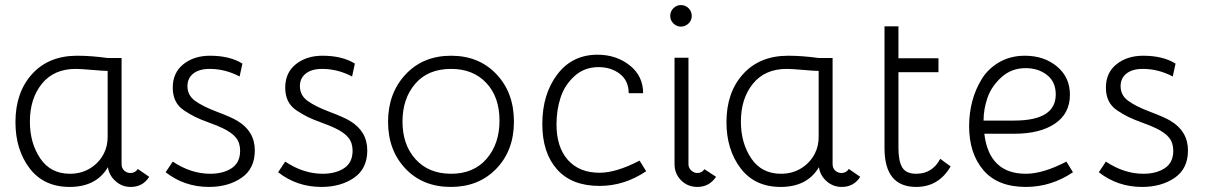

<svg xmlns="http://www.w3.org/2000/svg" viewBox="-20 -728 4771 758"><path d="M524 -61 569 -30Q544 10 496 10Q462 10 436.5 -12.5Q411 -35 406 -68Q360 10 255 10Q153 10 97 -63.5Q41 -137 41 -246Q41 -363 106.5 -435.5Q172 -508 285 -508Q340 -508 405 -499H460V-80Q460 -64 470.5 -54.5Q481 -45 495 -45Q514 -45 524 -61ZM405 -188V-448Q390 -448 343.5 -452Q297 -456 279 -456Q193 -456 145.5 -397.5Q98 -339 98 -248Q98 -163 139 -102.5Q180 -42 256 -42Q302 -42 337.5 -64.5Q373 -87 391 -124Q405 -152 405 -188Z M634 -48 662 -90Q734 -42 810 -42Q861 -42 894.5 -64Q928 -86 928 -133Q928 -164 911.5 -184.5Q895 -205 859 -222Q841 -231 806.5 -243.5Q772 -256 751.5 -266Q731 -276 707.5 -291.5Q684 -307 673 -329.5Q662 -352 662 -382Q662 -441 704 -474.5Q746 -508 809 -508Q887 -508 937 -477L926 -426Q869 -456 808 -456Q766 -456 743 -437.5Q720 -419 720 -388Q720 -352 750 -330Q780 -308 837 -286.5Q894 -265 917 -251Q986 -210 986 -134Q986 -62 933.5 -26Q881 10 805 10Q708 10 634 -48Z M1078 -48 1106 -90Q1178 -42 1254 -42Q1305 -42 1338.5 -64Q1372 -86 1372 -133Q1372 -164 1355.5 -184.5Q1339 -205 1303 -222Q1285 -231 1250.5 -243.5Q1216 -256 1195.5 -266Q1175 -276 1151.5 -291.5Q1128 -307 1117 -329.5Q1106 -352 1106 -382Q1106 -441 1148 -474.5Q1190 -508 1253 -508Q1331 -508 1381 -477L1370 -426Q1313 -456 1252 -456Q1210 -456 1187 -437.5Q1164 -419 1164 -388Q1164 -352 1194 -330Q1224 -308 1281 -286.5Q1338 -265 1361 -251Q1430 -210 1430 -134Q1430 -62 1377.5 -26Q1325 10 1249 10Q1152 10 1078 -48Z M1761 -508Q1871 -508 1940 -435Q2009 -362 2009 -248Q2009 -134 1939.5 -62Q1870 10 1760 10Q1649 10 1580.5 -62.5Q1512 -135 1512 -247Q1512 -360 1581 -434Q1650 -508 1761 -508ZM1761 -456Q1670 -456 1619.5 -397.5Q1569 -339 1569 -248Q1569 -156 1621 -99Q1673 -42 1761 -42Q1850 -42 1901 -101Q1952 -160 1952 -252Q1952 -345 1900 -400.5Q1848 -456 1761 -456Z M2505 -94 2531 -52Q2445 6 2347 6Q2237 6 2179 -59.5Q2121 -125 2121 -238Q2121 -356 2180 -434Q2239 -512 2339 -512Q2413 -512 2466 -470Q2519 -428 2519 -360H2462Q2462 -409 2427.5 -436Q2393 -463 2343 -463Q2287 -463 2248 -427.5Q2209 -392 2193 -342.5Q2177 -293 2177 -237Q2177 -147 2222 -96.5Q2267 -46 2347 -46Q2413 -46 2505 -94Z M2668 -708Q2686 -708 2698.5 -695.5Q2711 -683 2711 -665Q2711 -648 2698.5 -635.5Q2686 -623 2668 -623Q2651 -623 2638.5 -635.5Q2626 -648 2626 -665Q2626 -683 2638.5 -695.5Q2651 -708 2668 -708ZM2698 -500V-80Q2698 -65 2709 -55Q2720 -45 2733 -45Q2751 -45 2761 -60L2807 -30Q2780 10 2733 10Q2695 10 2669 -16Q2643 -42 2643 -80V-500Z M3331 -61 3376 -30Q3351 10 3303 10Q3269 10 3243.5 -12.5Q3218 -35 3213 -68Q3167 10 3062 10Q2960 10 2904 -63.5Q2848 -137 2848 -246Q2848 -363 2913.5 -435.5Q2979 -508 3092 -508Q3147 -508 3212 -499H3267V-80Q3267 -64 3277.5 -54.5Q3288 -45 3302 -45Q3321 -45 3331 -61ZM3212 -188V-448Q3197 -448 3150.5 -452Q3104 -456 3086 -456Q3000 -456 2952.5 -397.5Q2905 -339 2905 -248Q2905 -163 2946 -102.5Q2987 -42 3063 -42Q3109 -42 3144.5 -64.5Q3180 -87 3198 -124Q3212 -152 3212 -188Z M3527 -498H3685V-443H3527V-143Q3527 -92 3542 -67Q3557 -42 3597 -42Q3661 -42 3692 -101L3733 -71Q3686 10 3597 10Q3472 10 3472 -143V-624H3527Z M4190 -90 4216 -48Q4130 10 4030 10Q3919 10 3862.5 -56Q3806 -122 3806 -230Q3806 -281 3818.5 -328.5Q3831 -376 3856.5 -417Q3882 -458 3926 -483Q3970 -508 4026 -508Q4102 -508 4153 -465.5Q4204 -423 4204 -354Q4204 -280 4145 -240Q4086 -200 3984 -200H3866Q3885 -42 4030 -42Q4098 -42 4190 -90ZM3863 -252H3984Q4148 -252 4148 -355Q4148 -405 4113.5 -432Q4079 -459 4029 -459Q3973 -459 3933.5 -423Q3894 -387 3878.5 -342Q3863 -297 3863 -252Z M4318 -48 4346 -90Q4418 -42 4494 -42Q4545 -42 4578.5 -64Q4612 -86 4612 -133Q4612 -164 4595.5 -184.5Q4579 -205 4543 -222Q4525 -231 4490.5 -243.5Q4456 -256 4435.5 -266Q4415 -276 4391.5 -291.5Q4368 -307 4357 -329.5Q4346 -352 4346 -382Q4346 -441 4388 -474.5Q4430 -508 4493 -508Q4571 -508 4621 -477L4610 -426Q4553 -456 4492 -456Q4450 -456 4427 -437.5Q4404 -419 4404 -388Q4404 -352 4434 -330Q4464 -308 4521 -286.5Q4578 -265 4601 -251Q4670 -210 4670 -134Q4670 -62 4617.5 -26Q4565 10 4489 10Q4392 10 4318 -48Z"/></svg>

Font: Bellota
Style: Regular
Weight: 400
Designer: Kemie Guaida
Foundry: Kemie Guaida
Version: Version 1.000;PS 002.000;hotconv 1.0.70;makeotf.lib2.5.58329